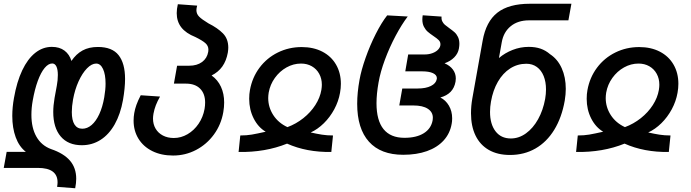

<svg xmlns="http://www.w3.org/2000/svg" viewBox="-65 -810 3685 1024"><path d="M242 162.5Q242 85.5 137 85.5H-45L-29.5 0H73Q37 -28 18.8 -77.8Q0.5 -127.5 0.5 -192Q0.5 -238 9.5 -287.5Q24.5 -373.5 53.5 -434.8Q82.5 -496 122.8 -528Q163 -560 211.5 -560Q252.5 -560 279 -540Q305.5 -520 316 -485Q341 -522 375.2 -540.8Q409.5 -559.5 457 -559.5Q533 -559.5 567.5 -515.8Q602 -472 602 -389Q602 -341.5 591 -277Q577.5 -201.5 546.8 -147Q516 -92.5 471.2 -64Q426.5 -35.5 371.5 -35.5Q298.5 -35.5 258.8 -82.2Q219 -129 219 -213Q219 -246.5 226 -287.5L238 -353Q243.5 -382.5 243.5 -410Q243.5 -439.5 235.8 -455.5Q228 -471.5 213.5 -471.5Q193 -471.5 173 -447.5Q153 -423.5 136.5 -378.5Q120 -333.5 109.5 -273.5Q102.5 -235.5 102.5 -197.5Q102.5 -128 129.2 -81Q156 -34 207 -15Q275 8 308.2 46.8Q341.5 85.5 341.5 143.5Q341.5 165.5 336 194L239.5 186.5Q242 172.5 242 162.5ZM491 -291Q498 -332 498 -364Q498 -413 484.5 -442Q471 -471 448 -471Q424 -471 399 -445.5Q374 -420 354 -376Q334 -332 324.5 -279Q318 -243 318 -212.5Q318 -169 332.2 -146.2Q346.5 -123.5 374 -123.5Q400.5 -123.5 423.8 -143.5Q447 -163.5 464.5 -201.2Q482 -239 491 -291Z M647.5 -166.5Q647.5 -187.5 651 -207Q654.5 -228 662.5 -250.5Q670.5 -273 685.5 -302L788.5 -295Q774.5 -270 766.2 -248.8Q758 -227.5 753.5 -203.5Q751 -188.5 751 -178Q751 -147.5 764.8 -124Q778.5 -100.5 803.8 -87.2Q829 -74 862 -74Q900.5 -74 935.2 -94.2Q970 -114.5 994 -149.8Q1018 -185 1026 -229Q1029 -247 1029 -263Q1029 -310.5 1002.2 -337.2Q975.5 -364 926.5 -364H862.5L879.5 -459.5H944Q985.5 -459.5 1012.5 -479.2Q1039.5 -499 1045.5 -533.5Q1046.5 -541.5 1046.5 -545Q1046.5 -565.5 1030.5 -579.8Q1014.5 -594 977 -612.5Q926.5 -632.5 902 -664Q877.5 -695.5 877.5 -740Q877.5 -762 883.5 -787.5L986.5 -780Q982.5 -765.5 982.5 -756Q982.5 -736 996.8 -721.5Q1011 -707 1046.5 -685.5Q1095.5 -661 1124 -632Q1152.5 -603 1152.5 -556Q1152.5 -545 1150 -529Q1142 -485.5 1120.8 -455.5Q1099.5 -425.5 1063.5 -407.5Q1096.5 -384 1113.5 -347Q1130.5 -310 1130.5 -263.5Q1130.5 -239 1126 -212.5Q1114.5 -145.5 1076 -92.8Q1037.5 -40 980.5 -10.2Q923.5 19.5 858 19.5Q795 19.5 747.2 -4.2Q699.5 -28 673.5 -70.2Q647.5 -112.5 647.5 -166.5Z M1352 -107.5Q1312 -131 1288 -178.2Q1264 -225.5 1264 -283Q1264 -309 1268 -329.5Q1280 -396.5 1319 -448.8Q1358 -501 1416.8 -530Q1475.5 -559 1544 -559Q1607 -559 1654.2 -534.5Q1701.5 -510 1727.2 -465.5Q1753 -421 1753 -363Q1753 -340 1748.5 -315Q1740.5 -269.5 1717.8 -227.2Q1695 -185 1662.2 -152.8Q1629.5 -120.5 1592 -103.5Q1625.5 -96 1652.2 -91.8Q1679 -87.5 1711 -87.5L1702 0.5Q1570 2.5 1466 -44Q1349.5 3 1207.5 0.5L1216.5 -87.5Q1250 -87.5 1277.8 -92.2Q1305.5 -97 1352 -107.5ZM1365.5 -287Q1365.5 -238 1392.5 -196.2Q1419.5 -154.5 1468 -132Q1514 -149 1552.8 -179.8Q1591.5 -210.5 1616.8 -249.8Q1642 -289 1649 -330.5Q1651.5 -346.5 1651.5 -358Q1651.5 -390.5 1637.5 -416.2Q1623.5 -442 1598.2 -456.5Q1573 -471 1540.5 -471Q1500 -471 1463.2 -450.5Q1426.5 -430 1401 -394.5Q1375.5 -359 1368 -316Q1365.5 -300 1365.5 -287Z M1840 -256.5Q1840 -316 1852.5 -384.5Q1861.5 -435.5 1884.8 -501.5Q1908 -567.5 1939 -628.8Q1970 -690 2000 -728L2109.5 -722Q2077.5 -680 2045 -619Q2012.5 -558 1988 -492Q1963.5 -426 1954 -370.5Q1943 -309.5 1943 -259.5Q1943 -167.5 1980.5 -121.2Q2018 -75 2092 -75Q2156 -75 2195.2 -99.5Q2234.5 -124 2242.5 -169Q2243.5 -173.5 2243.5 -182Q2243.5 -212.5 2216.5 -230Q2189.5 -247.5 2140 -247.5H2064.5L2080.5 -338H2163Q2206 -338 2233.2 -351.5Q2260.5 -365 2264.5 -388.5L2265 -393Q2265 -410 2244.2 -419.8Q2223.5 -429.5 2185.5 -429.5H2096.5L2112 -519.5H2199Q2223 -519.5 2242.5 -527Q2262 -534.5 2273 -547Q2284 -559.5 2284 -573.5Q2284 -586.5 2275 -595.8Q2266 -605 2246.5 -618Q2228 -630.5 2216.2 -640.8Q2204.5 -651 2196 -667.2Q2187.5 -683.5 2187.5 -706Q2187.5 -718 2189.5 -728.5L2290 -721.5Q2288.5 -707 2293.8 -696.2Q2299 -685.5 2307.5 -678Q2316 -670.5 2331 -660Q2348.5 -647.5 2359.2 -638Q2370 -628.5 2377.5 -613Q2385 -597.5 2385 -576Q2385 -566 2382.5 -551Q2378 -525 2357.8 -504.2Q2337.5 -483.5 2306 -472.5Q2335 -460 2350.5 -439Q2366 -418 2366 -391.5Q2366 -383.5 2364.5 -374.5Q2358.5 -341 2338.2 -320.2Q2318 -299.5 2283.5 -290Q2312 -276 2329.2 -246.5Q2346.5 -217 2346.5 -179Q2346.5 -162.5 2344 -150Q2335 -98 2301 -60.8Q2267 -23.5 2212 -4Q2157 15.5 2085.5 15.5Q1965.5 15.5 1902.8 -54.2Q1840 -124 1840 -256.5Z M2447 -206Q2447 -245.5 2454 -284.5L2509 -592.5Q2527 -695 2587.8 -742.5Q2648.5 -790 2761 -790H2982.5L2966.5 -701.5H2756.5Q2697 -701.5 2658.8 -670.2Q2620.5 -639 2611 -584.5L2596 -500.5Q2627.5 -527.5 2669 -543.8Q2710.5 -560 2755 -560Q2790.5 -560 2818 -550.5Q2845.5 -541 2868.5 -521Q2909 -494.5 2930.8 -446.2Q2952.5 -398 2952.5 -336Q2952.5 -307.5 2947 -273.5Q2931 -183 2891 -117.8Q2851 -52.5 2790.8 -18Q2730.5 16.5 2655 16.5Q2589 16.5 2542.2 -10.2Q2495.5 -37 2471.2 -87Q2447 -137 2447 -206ZM2842.5 -282.5Q2847 -309 2847 -333Q2847 -373.5 2834.5 -404.5Q2822 -435.5 2798.2 -452.8Q2774.5 -470 2742 -470Q2695 -470 2656 -445Q2617 -420 2590.5 -374.2Q2564 -328.5 2553.5 -268Q2548.5 -240 2548.5 -213Q2548.5 -148 2577.8 -109.8Q2607 -71.5 2659.5 -71.5Q2702.5 -71.5 2740.2 -98.8Q2778 -126 2804.8 -174Q2831.5 -222 2842.5 -282.5Z M3152 -107.5Q3112 -131 3088 -178.2Q3064 -225.5 3064 -283Q3064 -309 3068 -329.5Q3080 -396.5 3119 -448.8Q3158 -501 3216.8 -530Q3275.5 -559 3344 -559Q3407 -559 3454.2 -534.5Q3501.5 -510 3527.2 -465.5Q3553 -421 3553 -363Q3553 -340 3548.5 -315Q3540.5 -269.5 3517.8 -227.2Q3495 -185 3462.2 -152.8Q3429.5 -120.5 3392 -103.5Q3425.5 -96 3452.2 -91.8Q3479 -87.5 3511 -87.5L3502 0.5Q3370 2.5 3266 -44Q3149.5 3 3007.5 0.5L3016.5 -87.5Q3050 -87.5 3077.8 -92.2Q3105.5 -97 3152 -107.5ZM3165.5 -287Q3165.5 -238 3192.5 -196.2Q3219.5 -154.5 3268 -132Q3314 -149 3352.8 -179.8Q3391.5 -210.5 3416.8 -249.8Q3442 -289 3449 -330.5Q3451.5 -346.5 3451.5 -358Q3451.5 -390.5 3437.5 -416.2Q3423.5 -442 3398.2 -456.5Q3373 -471 3340.5 -471Q3300 -471 3263.2 -450.5Q3226.5 -430 3201 -394.5Q3175.5 -359 3168 -316Q3165.5 -300 3165.5 -287Z"/></svg>

Font: JuliaMono Medium
Style: Italic
Weight: 500
Italic angle: -9°
Monospace: yes
Designer: cormullion
Foundry: corm
Version: Version 0.054; ttfautohint (v1.8.4)